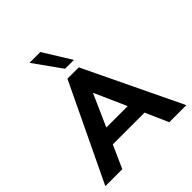

<svg xmlns="http://www.w3.org/2000/svg" viewBox="-241 -1089 1257 1257"><g transform="rotate(-45 387.5 -461.0)"><path d="M605 0 535 -159H241L170 0H13L335 -673H440L763 0ZM487 -267 388 -490 289 -267ZM370 -730 233 -922H333L452 -730Z"/></g></svg>

Font: Madhuban SemiBold
Style: Regular
Weight: 600
Designer: jaikishan Patel
Foundry: MagicType
Version: Version 1.000